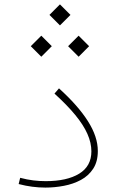

<svg xmlns="http://www.w3.org/2000/svg" viewBox="-20 -849 530 874"><path d="M205.1 -781.2 252.9 -733.4 300.8 -781.2 252.9 -829.1ZM290 -638.7 337.9 -590.8 385.7 -638.7 337.9 -686.5ZM120.1 -638.7 168 -590.8 215.8 -638.7 168 -686.5ZM425.3 -161.6Q425.3 -226.6 380.1 -297.6Q335 -368.7 248.5 -446.8L228 -422.9Q285.2 -371.1 322.5 -325.7Q359.9 -280.3 377.9 -239.5Q396 -198.7 396 -160.2Q396 -92.3 340.3 -58.3Q284.7 -24.4 188 -24.4Q160.2 -24.4 131.8 -27.8Q103.5 -31.2 71.8 -39.6L64.9 -11.2Q96.7 -2.9 126.7 1Q156.7 4.9 186.5 4.9Q229 4.9 271.2 -3.2Q313.5 -11.2 348.4 -30Q383.3 -48.8 404.3 -81.1Q425.3 -113.3 425.3 -161.6Z"/></svg>

Font: Estedad VF
Style: Regular
Weight: 100
Designer: Amin Abedi
Version: Version 7.3